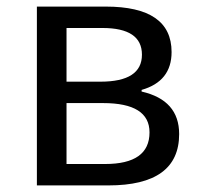

<svg xmlns="http://www.w3.org/2000/svg" viewBox="-20 -563 607 583"><path d="M92 -543H301Q501 -543 501 -405Q501 -316 410 -290V-285Q524 -259 524 -156Q524 0 309 0H92ZM285 -315Q411 -315 411 -397Q411 -478 291 -478H182V-315ZM299 -65Q434 -65 434 -161Q434 -250 293 -250H182V-65Z"/></svg>

Font: KaiGen Gothic CN Regular
Style: Regular
Weight: 400
Designer: Ryoko NISHIZUKA  (kana & ideographs); Paul D. Hunt (Latin, Greek & Cyrillic); Wenlong ZHANG  (bopomofo); Sandoll Communi
Foundry: Adobe Systems Incorporated
Version: Version 1.002.20150501